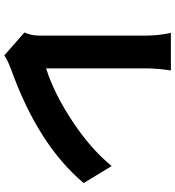

<svg xmlns="http://www.w3.org/2000/svg" viewBox="20 -814 833 914"><g transform="rotate(90 437.0 -356.5)"><path d="M243 40 134 -56Q149 -87 149 -127V-379V-632Q149 -695 136 -753H315Q305 -690 305 -632V-159Q417 -194 544 -276Q684 -366 770 -471L851 -338Q668 -120 306 9L305 10Q268 23 243 40Z"/></g></svg>

Font: GenSekiGothic TW H
Style: Regular
Weight: 900
Version: Version 1.501;PS 1;hotconv 16.6.51;makeotf.lib2.5.65220